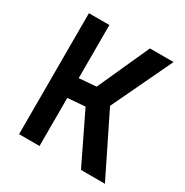

<svg xmlns="http://www.w3.org/2000/svg" viewBox="-161 -821 915 951"><g transform="rotate(30 297.0 -346.0)"><path d="M431 0 294 -283 194 -275V0H77V-692H194V-388L292 -396L426 -692H561L397 -347L568 0Z"/></g></svg>

Font: TypoPRO Titillium Text
Style: 800 wt
Weight: 800
Designer: Accademia di Belle Arti di Urbino and others
Foundry: Accademia di Belle Arti di Urbino and others.
Version: Version 25.000